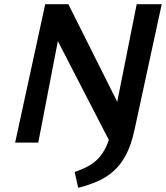

<svg xmlns="http://www.w3.org/2000/svg" viewBox="-20 -678 791 913"><path d="M504 0 213 -564 234 -658H305L578 -113ZM52 0 195 -658H289L162 0ZM352 215 335 140Q370 128 398 113Q426 98 447.5 75.5Q469 53 485 19Q501 -15 512 -66L630 -658H749L619 -58Q604 12 578.5 59.5Q553 107 518.5 137Q484 167 442 185Q400 203 352 215Z"/></svg>

Font: Ysabeau Office
Style: Bold Italic
Weight: 700
Italic angle: -12°
Designer: Christian Thalmann (Catharsis Fonts)
Version: Version 2.001;gftools[0.9.30]; featfreeze: tnum,lnum,ss02